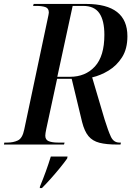

<svg xmlns="http://www.w3.org/2000/svg" viewBox="-44 -734 695 975"><path d="M-24 0 -22 -10H-6Q24 -10 47 -21Q70 -32 79 -76L198 -638Q200 -648 202 -657Q204 -666 204 -670Q204 -692 186.5 -698Q169 -704 140 -704H124L127 -714H393Q603 -714 603 -550Q603 -486 576 -443.5Q549 -401 508 -376Q467 -351 424 -341L487 -128Q505 -70 519 -40Q533 -10 562 -10H570L568 0H551Q496 0 461 -9Q426 -18 405.5 -42.5Q385 -67 373 -114L320 -334H246L191 -79Q186 -56 186 -45Q186 -24 203.5 -17Q221 -10 250 -10H284L281 0ZM311 -344Q390 -344 438 -396.5Q486 -449 486 -557Q486 -630 460.5 -667Q435 -704 378 -704H325L247 -344ZM159 213Q191 136 214 61H299L297 71Q283 91 261 118Q239 145 214.5 172.5Q190 200 169 221H158Z"/></svg>

Font: Noto Serif Display SemiCondensed Medium
Style: Italic
Weight: 500
Width: 4
Italic angle: -12°
Designer: Monotype Design Team
Foundry: Monotype Imaging Inc.
Version: Version 2.009